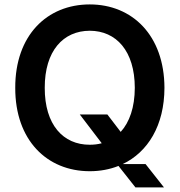

<svg xmlns="http://www.w3.org/2000/svg" viewBox="-20 -757 805 860"><path d="M529.5 -22C642 -75.6 716.3 -194.6 716.6 -363.6C715.9 -598.7 572.4 -737.2 382.1 -737.2C190.7 -737.2 47.6 -598.7 48.3 -363.6C47.6 -128.9 190.7 9.9 382.1 9.9C428.3 9.9 471.6 1.8 510.7 -13.8L586.6 82.4H714.5L632.1 -22ZM382.1 -108.7C263.1 -108.3 180 -198.2 180.4 -363.6C180 -529.1 263.1 -619 382.1 -619.3C500.4 -619 583.5 -529.1 583.8 -363.6C583.5 -275.9 560 -209.5 520.6 -166.2L460.9 -244.3H337.4L435.7 -115.4C419 -110.8 400.9 -108.7 382.1 -108.7Z"/></svg>

Font: Riot Sans 2.0
Style: Bold
Weight: 600
Designer: Rasmus Andersson
Foundry: rsms
Version: Version 3.006;hotconv 1.0.109;makeotfexe 2.5.65596